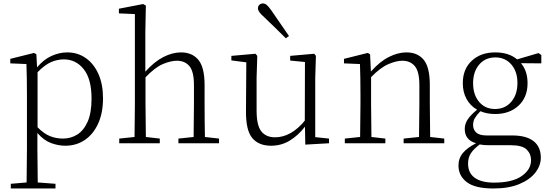

<svg xmlns="http://www.w3.org/2000/svg" viewBox="-20 -823 3162 1103"><path d="M355 14.2Q315.4 14.2 273.7 -1Q231.9 -16.1 194.8 -59.1V32.2L196.8 225.1L298.8 232.9V259.8H42V232.9L132.8 225.1L134.8 32.2V-277.8Q134.8 -379.9 131.8 -455.1L39.1 -459V-484.9L175.8 -519L189 -511.2L192.9 -436Q231.4 -481.9 276.6 -502Q321.8 -522 366.2 -522Q426.3 -522 472.9 -489.3Q519.5 -456.5 545.7 -397.5Q571.8 -338.4 571.8 -258.8Q571.8 -174.8 544.2 -113.8Q516.6 -52.7 467.8 -19.3Q418.9 14.2 355 14.2ZM195.8 -408.2V-91.8Q231.9 -55.2 267.1 -41Q302.2 -26.9 341.8 -26.9Q386.7 -26.9 423.8 -50Q460.9 -73.2 483.4 -123.8Q505.9 -174.3 505.9 -256.8Q505.9 -368.7 461.2 -425.3Q416.5 -481.9 346.2 -481.9Q310.1 -481.9 273.7 -466.3Q237.3 -450.7 195.8 -408.2Z M1091.3 0H1004.9V-26.9L1092.3 -36.1L1094.2 -226.1V-334Q1094.2 -412.1 1068.1 -443.1Q1042 -474.1 996.1 -474.1Q961.4 -474.1 916 -455.1Q870.6 -436 815.9 -378.9V-226.1L817.9 -36.1L897.9 -26.9V0H665V-26.9L752.9 -36.1L754.9 -226.1V-742.2L663.1 -746.1V-772.9L802.2 -799.8L817.9 -791L814.9 -637.2V-411.1Q866.2 -468.8 918.5 -495.4Q970.7 -522 1020 -522Q1084 -522 1119.6 -479.2Q1155.3 -436.5 1155.3 -334V-226.1Q1155.3 -184.6 1155.8 -130.6Q1156.2 -76.7 1157.2 -36.1L1238.3 -26.9V0Z M1640.1 -616.2 1622.1 -603Q1589.8 -635.3 1558.3 -666Q1526.9 -696.8 1499 -723.1Q1478.5 -741.2 1470.2 -752.9Q1461.9 -764.6 1461.9 -774.9Q1461.9 -788.6 1470.7 -795.9Q1479.5 -803.2 1490.7 -803.2Q1502 -803.2 1512.5 -794.4Q1522.9 -785.6 1538.1 -764.2Q1562 -729.5 1587.9 -691.9Q1613.8 -654.3 1640.1 -616.2ZM1733.9 7.8 1731.9 -95.2Q1693.8 -45.4 1645 -15.6Q1596.2 14.2 1537.1 14.2Q1466.3 14.2 1429.2 -30Q1392.1 -74.2 1393.1 -185.1L1395 -464.8L1309.1 -476.1V-502L1447.8 -514.2L1458 -502L1454.1 -377V-188Q1454.1 -102.5 1481.2 -68.4Q1508.3 -34.2 1560.1 -34.2Q1606.4 -34.2 1649.9 -58.8Q1693.4 -83.5 1731 -129.9L1731.9 -466.8L1647 -475.1V-502L1785.2 -514.2L1794.9 -502L1791 -377V-35.2L1870.1 -26.9V0Z M2386.2 0H2298.8V-26.9L2387.2 -36.1L2389.2 -226.1V-334Q2389.2 -412.1 2363 -443.1Q2336.9 -474.1 2291 -474.1Q2257.3 -474.1 2211.7 -454.8Q2166 -435.5 2111.8 -379.9V-226.1L2113.8 -36.1L2193.8 -26.9V0H1960.9V-26.9L2048.8 -36.1L2050.8 -226.1V-280.8Q2050.8 -332.5 2050 -375Q2049.3 -417.5 2047.9 -455.1L1956.1 -459V-484.9L2092.8 -519L2106 -511.2L2110.8 -412.1Q2162.1 -469.7 2214.1 -495.8Q2266.1 -522 2314.9 -522Q2378.9 -522 2414.1 -479.5Q2449.2 -437 2449.2 -335V-226.1L2451.2 -36.1L2532.2 -26.9V0Z M2823.7 -196.8Q2881.8 -196.8 2917.2 -238.3Q2952.6 -279.8 2952.6 -346.2Q2952.6 -412.1 2917.5 -452.6Q2882.3 -493.2 2825.7 -493.2Q2768.1 -493.2 2732.9 -452.1Q2697.8 -411.1 2697.8 -345.2Q2697.8 -278.8 2732.4 -237.8Q2767.1 -196.8 2823.7 -196.8ZM2824.7 -168Q2800.8 -168 2779.3 -172.1Q2757.8 -176.3 2739.7 -184.1Q2718.3 -162.1 2708 -144.5Q2697.8 -127 2697.8 -105Q2697.8 -78.6 2715.6 -61.8Q2733.4 -44.9 2774.9 -44.9H2921.9Q3003.4 -44.9 3045.2 -12.2Q3086.9 20.5 3086.9 83Q3086.9 127.4 3055.9 168Q3024.9 208.5 2964.1 234.1Q2903.3 259.8 2814 259.8Q2709 259.8 2661.4 223.1Q2613.8 186.5 2613.8 127.9Q2613.8 85.9 2639.6 55.4Q2665.5 24.9 2714.8 0Q2649.9 -19 2649.9 -82Q2649.9 -111.3 2666.7 -136.7Q2683.6 -162.1 2720.7 -192.9Q2681.6 -215.3 2660.2 -254.4Q2638.7 -293.5 2638.7 -345.2Q2638.7 -425.8 2690.2 -473.9Q2741.7 -522 2824.7 -522Q2903.3 -522 2950.7 -481.9L3073.7 -518.1L3089.8 -506.8V-459L2972.7 -460Q3010.7 -416 3010.7 -345.2Q3010.7 -264.2 2959 -216.1Q2907.2 -168 2824.7 -168ZM2735.8 6.8Q2700.7 33.2 2684.8 57.9Q2668.9 82.5 2668.9 117.2Q2668.9 170.9 2707.5 198.5Q2746.1 226.1 2817.9 226.1Q2922.9 226.1 2976.8 188.5Q3030.8 150.9 3030.8 97.2Q3030.8 61 3005.6 36.1Q2980.5 11.2 2914.1 11.2H2788.1Q2774.4 11.2 2761.2 10.3Q2748 9.3 2735.8 6.8Z"/></svg>

Font: Source Han Serif TW ExtraLight
Style: Regular
Weight: 250
Designer: Ryoko NISHIZUKA Ë•øÂ°öÊ∂ºÂ≠ê (kana & ideographs); Frank Grie√ühammer (Latin, Greek & Cyrillic); Wenlong ZHANG Âº†ÊñáÈæô 
Foundry: Adobe
Version: Version 2.003;hotconv 1.1.1;makeotfexe 2.6.0